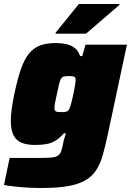

<svg xmlns="http://www.w3.org/2000/svg" viewBox="-40 -733 654 959"><path d="M167 206Q134 206 98.5 204Q63 202 32 198.5Q1 195 -20 191L8 56Q30 56 51.5 56Q73 56 95 56Q117 56 139 56Q184 56 209 54.5Q234 53 246.5 46Q259 39 265 23.5Q271 8 276 -20Q278 -32 282 -43.5Q286 -55 289 -67H279Q257 -42 235.5 -29.5Q214 -17 190 -13Q166 -9 134 -9Q95 -9 68 -20Q41 -31 27.5 -57.5Q14 -84 14 -130Q14 -156 18.5 -189.5Q23 -223 32 -265Q48 -341 65.5 -390.5Q83 -440 106.5 -467.5Q130 -495 162 -506.5Q194 -518 239 -518Q266 -518 290 -513Q314 -508 332.5 -494Q351 -480 360 -453H371L387 -510H594L497 -55Q485 0 473 42.5Q461 85 441 116Q421 147 387.5 167Q354 187 300.5 196.5Q247 206 167 206ZM267 -173Q280 -173 288 -174.5Q296 -176 301 -181.5Q306 -187 310 -198Q313 -206 316.5 -220.5Q320 -235 324 -252Q328 -269 331 -285.5Q334 -302 336 -315Q338 -328 338 -333Q338 -347 330 -350Q322 -353 305 -353Q289 -353 280 -351Q271 -349 265.5 -341Q260 -333 255.5 -314.5Q251 -296 244 -263Q238 -236 235 -219.5Q232 -203 232 -193Q232 -184 235.5 -179.5Q239 -175 247 -174Q255 -173 267 -173ZM237 -565 238 -570 354 -713H557L556 -708L390 -565Z"/></svg>

Font: Saira Thin Black
Style: Italic
Weight: 900
Italic angle: -12°
Version: Version 1.101